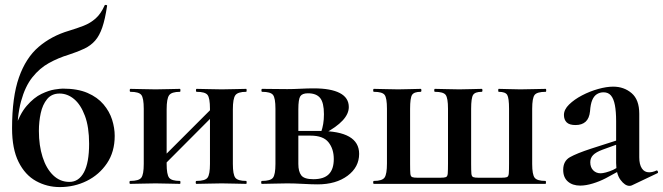

<svg xmlns="http://www.w3.org/2000/svg" viewBox="-20 -747 2693 780"><path d="M223 13Q171 13 126.5 -11.5Q82 -36 55.5 -89Q29 -142 29 -226Q29 -353 57 -432.5Q85 -512 137 -556.5Q189 -601 260 -622Q293 -632 320 -642.5Q347 -653 368.5 -672Q390 -691 405 -725Q406 -728 411 -727Q416 -726 415 -723Q407 -669 395.5 -635.5Q384 -602 366.5 -582Q349 -562 323 -549.5Q297 -537 260 -525Q217 -512 179 -491Q141 -470 111.5 -433Q82 -396 65.5 -335.5Q49 -275 49 -182L40 -222Q59 -283 88.5 -317Q118 -351 148.5 -365.5Q179 -380 202.5 -383.5Q226 -387 235 -387Q295 -387 335.5 -369.5Q376 -352 400.5 -323Q425 -294 435.5 -260.5Q446 -227 446 -195Q446 -130 414.5 -83.5Q383 -37 332.5 -12Q282 13 223 13ZM262 -8Q300 -8 321 -47Q342 -86 342 -163Q342 -231 325 -276.5Q308 -322 281 -344.5Q254 -367 222 -367Q190 -367 171.5 -344.5Q153 -322 145.5 -287.5Q138 -253 138 -215Q138 -156 153 -109Q168 -62 196 -35Q224 -8 262 -8Z M606 -36 588 -54 859 -325 877 -308ZM564 -81V-305Q564 -349 554 -361.5Q544 -374 510 -374Q507 -374 507 -380Q507 -386 510 -386Q531 -386 557.5 -385Q584 -384 612 -384Q639 -384 665 -385Q691 -386 711 -386Q713 -386 713 -380Q713 -374 711 -374Q677 -374 667 -360Q657 -346 657 -303V-81Q657 -38 667 -25Q677 -12 711 -12Q713 -12 713 -6Q713 0 711 0Q690 0 664.5 -1Q639 -2 612 -2Q584 -2 557.5 -1Q531 0 509 0Q506 0 506 -6Q506 -12 509 -12Q544 -12 554 -25Q564 -38 564 -81ZM833 -81V-305Q833 -349 823 -361.5Q813 -374 779 -374Q776 -374 776 -380Q776 -386 779 -386Q800 -386 826.5 -385Q853 -384 881 -384Q908 -384 934 -385Q960 -386 980 -386Q982 -386 982 -380Q982 -374 980 -374Q946 -374 936 -360Q926 -346 926 -303V-81Q926 -38 936 -25Q946 -12 980 -12Q982 -12 982 -6Q982 0 980 0Q959 0 933.5 -1Q908 -2 881 -2Q853 -2 826 -1Q799 0 778 0Q775 0 775 -6Q775 -12 778 -12Q813 -12 823 -25Q833 -38 833 -81Z M1147 -385Q1171 -385 1200.5 -386.5Q1230 -388 1255 -388Q1324 -388 1360.5 -369Q1397 -350 1397 -312Q1397 -257 1297 -204L1285 -212Q1290 -226 1293 -243.5Q1296 -261 1296 -283Q1296 -330 1280.5 -349Q1265 -368 1231 -368Q1208 -368 1200 -356Q1192 -344 1192 -303V-81Q1192 -50 1204 -34.5Q1216 -19 1253 -19Q1296 -19 1316 -39.5Q1336 -60 1336 -101Q1336 -142 1314.5 -169Q1293 -196 1242 -196H1151L1150 -215H1277Q1439 -215 1439 -122Q1439 -68 1392 -33Q1345 2 1270 2Q1248 2 1211.5 0Q1175 -2 1147 -2Q1119 -2 1092.5 -1Q1066 0 1044 0Q1041 0 1041 -6Q1041 -12 1044 -12Q1079 -12 1089 -25Q1099 -38 1099 -81V-305Q1099 -349 1089 -361.5Q1079 -374 1045 -374Q1042 -374 1042 -380Q1042 -386 1045 -386Q1066 -386 1092.5 -385.5Q1119 -385 1147 -385Z M1499 0Q1496 0 1496 -6Q1496 -12 1499 -12Q1533 -12 1542.5 -26Q1552 -40 1552 -83V-305Q1552 -349 1542.5 -361.5Q1533 -374 1499 -374Q1496 -374 1496 -380Q1496 -386 1499 -386Q1520 -386 1545.5 -385Q1571 -384 1598 -384Q1623 -384 1647 -385Q1671 -386 1689 -386Q1692 -386 1692 -380Q1692 -374 1689 -374Q1662 -374 1654 -361.5Q1646 -349 1646 -305V-81Q1646 -54 1647 -42Q1648 -30 1654.5 -27.5Q1661 -25 1675 -25H1770Q1785 -25 1791.5 -27.5Q1798 -30 1799 -42.5Q1800 -55 1800 -83V-305Q1800 -349 1790.5 -361.5Q1781 -374 1747 -374Q1744 -374 1744 -380Q1744 -386 1747 -386Q1768 -386 1793.5 -385Q1819 -384 1846 -384Q1871 -384 1895 -385Q1919 -386 1937 -386Q1940 -386 1940 -380Q1940 -374 1937 -374Q1910 -374 1902 -361.5Q1894 -349 1894 -305V-81Q1894 -54 1895 -42Q1896 -30 1902.5 -27.5Q1909 -25 1923 -25H2018Q2033 -25 2039.5 -27.5Q2046 -30 2047 -42.5Q2048 -55 2048 -83V-305Q2048 -349 2040.5 -361.5Q2033 -374 2006 -374Q2004 -374 2004 -380Q2004 -386 2006 -386Q2025 -386 2047.5 -385Q2070 -384 2094 -384Q2122 -384 2148.5 -385Q2175 -386 2197 -386Q2199 -386 2199 -380Q2199 -374 2197 -374Q2162 -374 2152 -361.5Q2142 -349 2142 -305V-81Q2142 -38 2152 -25Q2162 -12 2196 -12Q2198 -12 2198 -6Q2198 0 2196 0Z M2547 6Q2543 8 2537 8Q2519 8 2501 -16Q2483 -40 2483 -85V-255Q2483 -294 2478 -320Q2473 -346 2462 -359Q2451 -372 2432 -372Q2417 -372 2405 -364.5Q2393 -357 2386 -340.5Q2379 -324 2377 -295Q2374 -266 2359 -252.5Q2344 -239 2318 -239Q2293 -239 2282 -250Q2271 -261 2271 -280Q2271 -302 2292 -322.5Q2313 -343 2344.5 -359.5Q2376 -376 2410 -385.5Q2444 -395 2471 -395Q2515 -395 2546 -368.5Q2577 -342 2577 -285V-108Q2577 -79 2587.5 -63Q2598 -47 2617 -47Q2631 -47 2646 -54Q2650 -56 2652.5 -50.5Q2655 -45 2650 -43ZM2337 7Q2306 7 2287 -9.5Q2268 -26 2268 -57Q2268 -93 2295.5 -108.5Q2323 -124 2381 -143L2493 -179L2497 -164L2428 -139Q2401 -129 2389.5 -117Q2378 -105 2378 -88Q2378 -67 2390 -55Q2402 -43 2420 -43Q2428 -43 2441.5 -46.5Q2455 -50 2471 -57L2526 -87L2527 -70L2441 -23Q2416 -10 2388 -1.5Q2360 7 2337 7Z"/></svg>

Font: Cormorant
Style: Bold
Weight: 700
Designer: Christian Thalmann (Catharsis Fonts)
Foundry: Catharsis Fonts
Version: Version 4.000